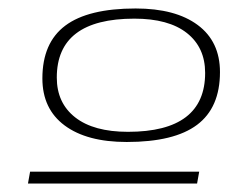

<svg xmlns="http://www.w3.org/2000/svg" viewBox="-20 -699 541 453"><path d="M300 -679Q394 -679 446.5 -640Q499 -601 499 -529Q499 -445 445 -404.5Q391 -364 279 -364Q185 -364 132.5 -403Q80 -442 80 -514Q80 -598 134 -638.5Q188 -679 300 -679ZM297 -655Q114 -655 114 -516Q114 -456 157.5 -422Q201 -388 282 -388Q464 -388 464 -527Q464 -587 421 -621Q378 -655 297 -655ZM46 -266 51 -294H450L445 -266Z"/></svg>

Font: Georama ExtraExtended ExtraLight
Style: Italic
Weight: 200
Width: 8
Italic angle: -9°
Designer: Jean-Baptiste Levee
Foundry: Production Type
Version: Version 1.000